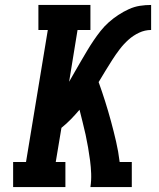

<svg xmlns="http://www.w3.org/2000/svg" viewBox="-20 -755 640 775"><path d="M33 0V-101H85L173 -634H135V-735H345V-634H293L259 -425Q271 -446 283 -467Q295 -488 307 -508.5Q319 -529 331.5 -550Q344 -571 357.5 -591Q371 -611 386 -630Q401 -649 419 -665Q437 -681 457.5 -694.5Q478 -708 500 -718Q522 -728 544.5 -731.5Q567 -735 590 -735V-634Q565 -634 541.5 -623Q518 -612 498.5 -594.5Q479 -577 463 -556Q447 -535 433 -513Q419 -491 405.5 -469Q392 -447 379 -425L378 -424Q378 -424 378 -424Q378 -424 378 -424Q392 -385 404.5 -345.5Q417 -306 428 -265.5Q439 -225 448.5 -184Q458 -143 463 -101H512V0H345Q349 -27 348 -54Q347 -81 343.5 -107.5Q340 -134 335.5 -160Q331 -186 325.5 -211.5Q320 -237 313.5 -262Q307 -287 301 -312Q284 -292 266 -273.5Q248 -255 228 -239L205 -101H244V0Z"/></svg>

Font: Iosevka Curly Slab ExObl
Style: Bold
Weight: 700
Width: 7
Italic angle: -9°
Monospace: yes
Designer: Belleve Invis
Foundry: Belleve Invis
Version: Version 11.0.0; ttfautohint (v1.8.3)